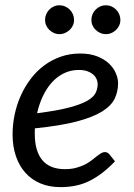

<svg xmlns="http://www.w3.org/2000/svg" viewBox="-20 -722 522 748"><path d="M29 0ZM440 -398Q440 -365 426.5 -337.2Q413 -309.5 377 -287.2Q341 -265 278 -248.5Q215 -232 116 -222Q115.5 -216.5 115.5 -211.2Q115.5 -206 115.5 -200.5Q115.5 -133.5 144.8 -98.2Q174 -63 233 -63Q257 -63 275.8 -68Q294.5 -73 309.2 -80.2Q324 -87.5 335.2 -96.2Q346.5 -105 355.8 -112.2Q365 -119.5 373 -124.5Q381 -129.5 389 -129.5Q398.5 -129.5 406 -121L428 -93.5Q402.5 -67 378 -48.2Q353.5 -29.5 328.2 -17Q303 -4.5 275.2 1.2Q247.5 7 215.5 7Q172 7 137.5 -7.5Q103 -22 79 -48.8Q55 -75.5 42 -113.5Q29 -151.5 29 -198.5Q29 -237.5 37.2 -276.2Q45.5 -315 61.2 -350Q77 -385 99.8 -415Q122.5 -445 151.8 -466.8Q181 -488.5 216.2 -501Q251.5 -513.5 292 -513.5Q330.5 -513.5 358.5 -502.5Q386.5 -491.5 404.5 -474.5Q422.5 -457.5 431.2 -437Q440 -416.5 440 -398ZM287 -449.5Q255.5 -449.5 229 -436.5Q202.5 -423.5 182 -400.8Q161.5 -378 147 -347.2Q132.5 -316.5 124.5 -281Q201.5 -290.5 248 -302.8Q294.5 -315 319.5 -329.2Q344.5 -343.5 352.5 -360Q360.5 -376.5 360.5 -394.5Q360.5 -403.5 356.5 -413.2Q352.5 -423 343.8 -431Q335 -439 321 -444.2Q307 -449.5 287 -449.5ZM268.5 -644.5Q268.5 -633 264 -623Q259.5 -613 251.5 -605.5Q243.5 -598 233.2 -593.5Q223 -589 211.5 -589Q200 -589 190 -593.5Q180 -598 172.2 -605.5Q164.5 -613 160 -623Q155.5 -633 155.5 -644.5Q155.5 -656 160 -666.5Q164.5 -677 172.2 -684.8Q180 -692.5 190 -697Q200 -701.5 211.5 -701.5Q223 -701.5 233.2 -697Q243.5 -692.5 251.5 -684.8Q259.5 -677 264 -666.5Q268.5 -656 268.5 -644.5ZM449 -644.5Q449 -633 444.5 -623Q440 -613 432.2 -605.5Q424.5 -598 414.2 -593.5Q404 -589 392.5 -589Q381 -589 370.8 -593.5Q360.5 -598 352.8 -605.5Q345 -613 340.5 -623Q336 -633 336 -644.5Q336 -656 340.5 -666.5Q345 -677 352.8 -684.8Q360.5 -692.5 370.8 -697Q381 -701.5 392.5 -701.5Q404 -701.5 414.2 -697Q424.5 -692.5 432.2 -684.8Q440 -677 444.5 -666.5Q449 -656 449 -644.5Z"/></svg>

Font: Lato
Style: Italic
Weight: 400
Italic angle: -7°
Designer: Lukasz Dziedzic
Foundry: tyPoland Lukasz Dziedzic
Version: Version 2.007; 2014-02-27